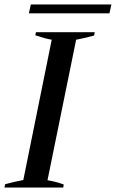

<svg xmlns="http://www.w3.org/2000/svg" viewBox="-21 -845 522 865"><path d="M118 -825H481L472 -785H109ZM2 -15Q41 -26 84 -34L212 -666Q183 -671 138 -686L141 -700H406L403 -685Q373 -676 322 -666L193 -33Q230 -27 266 -14L264 0H-1Z"/></svg>

Font: Trirong Medium
Style: Italic
Weight: 500
Italic angle: -12°
Designer: Katatrad Team
Foundry: CadsonDemak
Version: Version 1.001